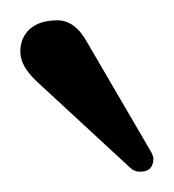

<svg xmlns="http://www.w3.org/2000/svg" viewBox="-20 -679 171 189"><path d="M118 -510Q112 -510 108 -514L16 -599Q0 -614 0 -628Q0 -642 9.5 -650.5Q19 -659 36.5 -659Q54 -659 66 -637L129 -529Q131 -525 131 -523Q131 -510 118 -510Z"/></svg>

Font: Glass Antiqua
Style: Regular
Weight: 400
Version: 1.001